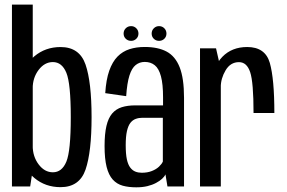

<svg xmlns="http://www.w3.org/2000/svg" viewBox="-20 -805 1240 829"><path d="M31.6 0H110.3L121.4 -73.1V-785H31.6ZM241.4 3.1Q323.3 3.1 349.4 -72.9Q375.4 -148.9 375.4 -299.2Q375.4 -450.3 349.4 -526.1Q323.3 -601.9 241.4 -601.9Q175.8 -601.9 128.2 -561.8Q80.7 -521.6 80.7 -467.1L121.2 -423.9Q121.2 -469.3 146.8 -503.2Q172.5 -537 208.3 -537Q247.4 -537 266.5 -490.8Q285.6 -444.6 285.6 -299Q285.6 -152.9 266.5 -107Q247.4 -61.1 208.3 -61.1Q172.5 -61.1 146.8 -95.2Q121.2 -129.2 121.2 -175.9L80.7 -131.1Q80.7 -76.5 128.2 -36.7Q175.8 3.1 241.4 3.1Z M568.4 3.8Q595 3.8 616.3 -1.3Q637.6 -6.5 653.6 -15.1Q669.6 -23.6 679.9 -33.1Q690.1 -42.5 694.4 -52.1L703 0H774.6V-382.7Q774.6 -466.7 755.8 -514.4Q737 -562.1 699.6 -582.2Q662.2 -602.2 604.8 -602.2Q568.8 -602.2 539.1 -592.7Q509.3 -583.1 487.3 -560.7Q465.3 -538.2 451.7 -499.7Q438.1 -461.1 434.4 -402.8L524.8 -389.8Q528.6 -446.3 538.8 -478.7Q549.1 -511.1 565.9 -524.3Q582.7 -537.6 605 -537.6Q630.7 -537.6 648.3 -523.3Q665.9 -509.1 674.9 -475.7Q684 -442.3 684 -384.5V-350H563.8Q531 -350 505.9 -342.2Q480.8 -334.3 464.2 -314.9Q447.6 -295.4 439.6 -261.3Q431.5 -227.2 431.5 -174.3Q431.5 -119.3 440.4 -84.1Q449.3 -49 466.9 -29.6Q484.5 -10.3 509.9 -3.2Q535.2 3.8 568.4 3.8ZM591.9 -59.1Q577.1 -59.1 564.6 -64Q552 -68.9 542.4 -81.5Q532.7 -94.1 527.7 -117.3Q522.8 -140.4 522.8 -178.1Q522.8 -215.4 528.1 -239Q533.5 -262.6 543.2 -274.8Q552.9 -287 566.2 -291.7Q579.5 -296.5 595.1 -296.5H683.1V-107.5Q678.7 -97 666.5 -85.4Q654.3 -73.9 635.4 -66.5Q616.5 -59.1 591.9 -59.1ZM546.2 -628.6Q559.3 -628.6 568.5 -637.6Q577.8 -646.6 577.8 -660.1Q577.8 -673.6 568.5 -682.9Q559.3 -692.2 546.2 -692.2Q532.3 -692.2 523 -682.9Q513.7 -673.6 513.7 -660.1Q513.7 -646.6 523 -637.6Q532.3 -628.6 546.2 -628.6ZM666.6 -628.6Q680.3 -628.6 689.5 -637.6Q698.7 -646.6 698.7 -660.1Q698.7 -673.6 689.5 -682.9Q680.3 -692.2 666.6 -692.2Q653.6 -692.2 644.2 -682.9Q634.8 -673.6 634.8 -660.1Q634.8 -646.6 644.1 -637.6Q653.3 -628.6 666.6 -628.6Z M1074.7 -317.2H1164.6Q1164.6 -464.5 1145 -533.3Q1125.3 -602 1047.3 -602Q981.2 -602 940 -559.6Q898.8 -517.2 898.8 -447.6L933.2 -428.1Q933.2 -466.5 954.2 -501.6Q975.1 -536.7 1011.8 -536.7Q1045.8 -536.7 1060.2 -493.3Q1074.7 -450 1074.7 -317.2ZM843.6 0H933.4V-505.8L912.8 -596.2H843.6Z"/></svg>

Font: Anybody Thin Condensed
Style: Regular
Weight: 100
Width: 3
Version: Version 1.113;gftools[0.9.25]